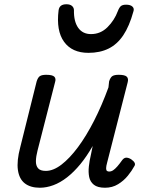

<svg xmlns="http://www.w3.org/2000/svg" viewBox="-20 -866 685 901"><path d="M167 15Q123 15 96.5 -5.5Q70 -26 64 -68.5Q58 -111 75 -175L152 -484Q158 -503 167.5 -509Q177 -515 197 -515Q226 -515 235 -506Q244 -497 238 -479L156 -159Q149 -132 148.5 -110.5Q148 -89 158.5 -76.5Q169 -64 195 -64Q230 -64 268.5 -93.5Q307 -123 346 -175.5Q385 -228 421.5 -299.5Q458 -371 489 -456L492 -484Q498 -503 507.5 -509Q517 -515 537 -515Q566 -515 575 -506Q584 -497 579 -479L483 -104Q478 -86 478 -76.5Q478 -67 482 -64Q486 -61 492 -61Q502 -61 511 -67Q520 -73 530.5 -85Q541 -97 553 -114Q561 -125 571 -126Q581 -127 595 -119Q608 -110 612 -101.5Q616 -93 609 -84Q599 -65 580 -41.5Q561 -18 534 -1.5Q507 15 473 15Q438 15 420.5 1Q403 -13 398.5 -35.5Q394 -58 397 -85Q400 -112 406 -137L415 -181Q387 -132 357 -95.5Q327 -59 295 -34Q263 -9 230.5 3Q198 15 167 15ZM395 -618Q318 -618 280.5 -670Q243 -722 255 -818Q257 -832 266 -839Q275 -846 292 -846Q309 -846 318 -838Q327 -830 327 -818Q326 -765 347 -735.5Q368 -706 407 -706Q452 -706 484.5 -738.5Q517 -771 533 -814Q540 -832 548 -838Q556 -844 572 -844Q592 -844 601.5 -835Q611 -826 606 -812Q587 -743 558.5 -700.5Q530 -658 489.5 -638Q449 -618 395 -618Z"/></svg>

Font: Playwrite IS
Style: Regular
Weight: 400
Designer: Veronika Burian, José Scaglione
Foundry: TypeTogether
Version: Version 1.002